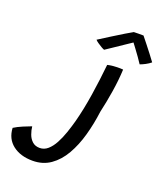

<svg xmlns="http://www.w3.org/2000/svg" viewBox="-421 -796 1003 1175"><g transform="rotate(20 81.0 -208.5)"><path d="M-69 267.5Q-148 267.5 -198 228.8Q-248 190 -251.5 120Q-229 105.5 -196 91.5Q-163 77.5 -142 70Q-139.5 95 -130.2 120.2Q-121 145.5 -102.5 162.2Q-84 179 -54.5 179Q-25.5 179 -2.2 158.8Q21 138.5 39.2 104.8Q57.5 71 71.5 30.2Q85.5 -10.5 96.5 -51Q119 -136 134.8 -238.2Q150.5 -340.5 160.5 -440Q189 -447 223.5 -447.5Q245.5 -448 262 -446.5Q259 -378 246.8 -300.8Q234.5 -223.5 219 -156.5Q208.5 -74 187.2 2Q166 78 131.5 138Q97 198 47.2 232.8Q-2.5 267.5 -69 267.5ZM308 -685Q323 -666.5 342.2 -642.2Q361.5 -618 380.5 -593.2Q399.5 -568.5 414 -548.5Q399 -536 380.2 -526.2Q361.5 -516.5 346 -511Q335.5 -527.5 319.2 -550.5Q303 -573.5 287.5 -594Q272 -614.5 265 -624Q251 -614.5 222.2 -595.2Q193.5 -576 162.5 -555Q131.5 -534 111 -520.5Q103.5 -523 90.5 -530.5Q77.5 -538 65 -546.8Q52.5 -555.5 46.5 -562.5Q81.5 -585 122.5 -610.5Q163.5 -636 197.5 -656.8Q231.5 -677.5 245 -684.5Q254 -685 275.2 -685.2Q296.5 -685.5 308 -685Z"/></g></svg>

Font: Grandstander
Style: Italic
Weight: 400
Italic angle: -15°
Designer: Tyler Finck
Foundry: Etcetera Type Co
Version: Version 1.200; ttfautohint (v1.8.3)